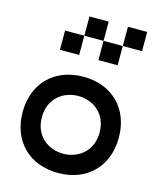

<svg xmlns="http://www.w3.org/2000/svg" viewBox="-119 -882 787 964"><g transform="rotate(15 275.0 -400.0)"><path d="M275 0C425 0 525 -100 525 -250C525 -400 425 -500 275 -500C125 -500 25 -400 25 -250C25 -100 125 0 275 0ZM125 -250C125 -350 200 -400 275 -400C350 -400 425 -350 425 -250C425 -150 350 -100 275 -100C200 -100 125 -150 125 -250ZM125 -600H225V-700H125ZM225 -700H325V-800H225ZM325 -600H425V-700H325ZM425 -700H525V-800H425Z"/></g></svg>

Font: LS-VG5000
Style: Regular
Weight: 400
Designer: Justin Bihan, 2021
Foundry: Justin Bihan, 2021
Version: Version 1.000;Glyphs 3.1.2 (3151)